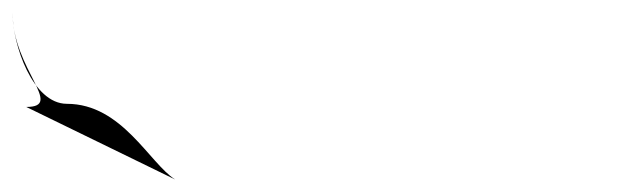

<svg xmlns="http://www.w3.org/2000/svg" viewBox="-42 -171 1015 307"><path d="M0 0C62 0 -22 -60 -22 -151C-22 -100 10 -5 65 -5C153 -5 197 90 238 116Z"/></svg>

Font: CiSf OpenHand
Style: BdExtObl
Weight: 400
Foundry: Cannot Into Space Fonts
Version: Version 0.7892